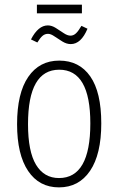

<svg xmlns="http://www.w3.org/2000/svg" viewBox="-20 -792 507 823"><path d="M331.1 -734.9H138.2V-772H331.1ZM283.2 -603Q265.6 -603 247.6 -614Q229.5 -625 213.6 -636Q197.8 -647 186 -647Q172.4 -647 162.4 -638.4Q152.3 -629.9 140.1 -609.9L112.8 -623Q143.6 -683.1 185.1 -683.1Q201.7 -683.1 219.2 -672.1Q236.8 -661.1 252.9 -650.1Q269 -639.2 282.2 -639.2Q294.9 -639.2 305.4 -648.9Q315.9 -658.7 329.1 -681.2L355 -668.9Q327.6 -603 283.2 -603ZM233.9 -532.2Q319.8 -532.2 366.9 -464.6Q414.1 -397 414.1 -263.2Q414.1 -130.4 366 -59.6Q317.9 11.2 232.9 11.2Q147.9 11.2 100.6 -59.1Q53.2 -129.4 53.2 -259.8Q53.2 -392.6 101.1 -462.4Q148.9 -532.2 233.9 -532.2ZM233.9 -493.2Q100.1 -493.2 100.1 -259.8Q100.1 -142.6 134.5 -85.7Q168.9 -28.8 232.9 -28.8Q367.2 -28.8 367.2 -263.2Q367.2 -493.2 233.9 -493.2Z"/></svg>

Font: Fira Sans Compressed ExtraLight
Style: Regular
Weight: 250
Width: 1
Designer: Carrois Corporate & Edenspiekermann AG
Foundry: Carrois Corporate GbR & Edenspiekermann AG
Version: Version 4.203;PS 004.203;hotconv 1.0.88;makeotf.lib2.5.64775